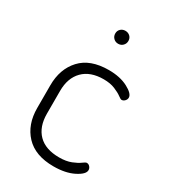

<svg xmlns="http://www.w3.org/2000/svg" viewBox="-167 -746 740 836"><g transform="rotate(30 203.0 -328.0)"><path d="M237 6Q145 6 97 -45Q49 -96 49 -179V-293Q49 -375 96.5 -426.5Q144 -478 237 -478Q294 -478 333 -457.5Q372 -437 372 -417Q372 -408 365 -400.5Q358 -393 349 -393Q344 -393 331.5 -402.5Q319 -412 295 -422Q271 -432 238 -432Q171 -432 134.5 -395Q98 -358 98 -293V-179Q98 -113 134 -76.5Q170 -40 239 -40Q274 -40 299 -50Q324 -60 337 -70Q350 -80 356 -80Q365 -80 371.5 -72.5Q378 -65 378 -56Q378 -35 337.5 -14.5Q297 6 237 6ZM190.5 -653Q200 -662 214 -662Q228 -662 237.5 -653Q247 -644 247 -630Q247 -616 237.5 -606.5Q228 -597 214 -597Q200 -597 190.5 -606.5Q181 -616 181 -630Q181 -644 190.5 -653Z"/></g></svg>

Font: Dosis
Style: Light
Weight: 300
Designer: Edgar Tolentino, Pablo Impallari, Igino Marini
Foundry: Edgar Tolentino, Pablo Impallari, Igino Marini
Version: Version 1.007